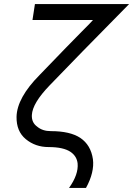

<svg xmlns="http://www.w3.org/2000/svg" viewBox="-20 -720 652 940"><path d="M151 -700 139 -622H435Q435 -622 432.5 -619Q430 -616 418.5 -604Q407 -592 379 -564Q351 -536 301.5 -485Q252 -434 174 -353Q63 -241 61 -148Q60 -77 106 -39Q153 0 218 0Q291 0 326 24Q356 45 360 80Q365 134 318 200H401Q422 162 430.5 126.5Q439 91 435 60Q425 -10 373 -45Q323 -78 229 -78Q188 -78 162 -100Q134 -120 136 -157Q139 -215 223 -302Q287 -369 384 -468Q481 -567 612 -700Z"/></svg>

Font: Unageo
Style: Regular-Italic
Weight: 400
Designer: Richard Sepsi
Foundry: Richard Sepsi
Version: Version 2.000